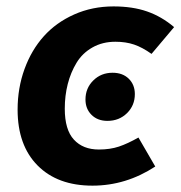

<svg xmlns="http://www.w3.org/2000/svg" viewBox="-20 -566 566 602"><path d="M335.9 -545.9Q396 -545.9 441.4 -530Q486.8 -514.2 525.9 -481L455.1 -397Q426.3 -417.5 400.4 -426.3Q374.5 -435.1 341.8 -435.1Q301.3 -435.1 269.8 -417.2Q238.3 -399.4 220 -369.1Q201.7 -338.9 192.4 -302.5Q183.1 -266.1 183.1 -225.1Q183.1 -159.2 211.7 -128.2Q240.2 -97.2 290 -97.2Q325.2 -97.2 352.8 -106.4Q380.4 -115.7 414.1 -134.8L466.8 -43.9Q375 16.1 270 16.1Q160.6 16.1 97.9 -47.1Q35.2 -110.4 35.2 -222.2Q35.2 -290 56.9 -349.6Q78.6 -409.2 117.4 -452.4Q156.2 -495.6 212.9 -520.8Q269.5 -545.9 335.9 -545.9ZM316.9 -187Q286.1 -187 267.1 -205.8Q248 -224.6 248 -253.9Q248 -289.6 272.5 -313.7Q296.9 -337.9 333 -337.9Q364.7 -337.9 383.8 -319.1Q402.8 -300.3 402.8 -271Q402.8 -235.4 378.2 -211.2Q353.5 -187 316.9 -187Z"/></svg>

Font: FiraGO SemiBold
Style: Italic
Weight: 600
Italic angle: -8°
Designer: bBox Type GmbH
Foundry: bBox Type GmbH
Version: Version 1.001;PS 001.001;hotconv 1.0.88;makeotf.lib2.5.64775